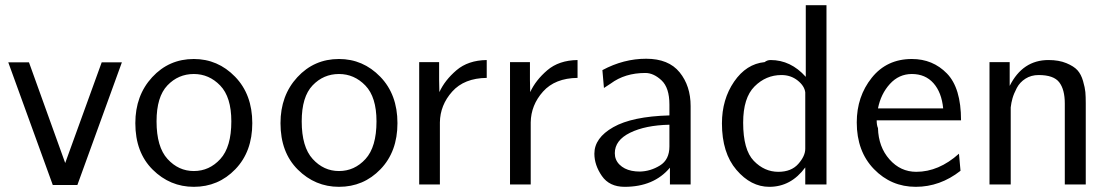

<svg xmlns="http://www.w3.org/2000/svg" viewBox="-20 -713 4295 742"><path d="M12 -472H92L232 -83L373 -472H451L279 2H184Z M503 -237Q503 -344 568 -414.5Q633 -485 729 -485Q822 -485 888.5 -416.5Q955 -348 955 -237Q955 -127 889.5 -59Q824 9 729 9Q637 9 570 -57.5Q503 -124 503 -237ZM585 -244Q585 -145 627.5 -98.5Q670 -52 729 -52Q789 -52 831.5 -98.5Q874 -145 874 -244Q874 -338 831 -382.5Q788 -427 729 -427Q669 -427 627 -383Q585 -339 585 -244Z M1064 -237Q1064 -344 1129 -414.5Q1194 -485 1290 -485Q1383 -485 1449.5 -416.5Q1516 -348 1516 -237Q1516 -127 1450.5 -59Q1385 9 1290 9Q1198 9 1131 -57.5Q1064 -124 1064 -237ZM1146 -244Q1146 -145 1188.5 -98.5Q1231 -52 1290 -52Q1350 -52 1392.5 -98.5Q1435 -145 1435 -244Q1435 -338 1392 -382.5Q1349 -427 1290 -427Q1230 -427 1188 -383Q1146 -339 1146 -244Z M1600 0V-473H1677V-404Q1677 -396 1677.5 -380.5Q1678 -365 1678 -357Q1699 -403 1744 -441.5Q1789 -480 1861 -481V-412Q1774 -411 1727.5 -359Q1681 -307 1680 -240V0Z M1951 0V-473H2028V-404Q2028 -396 2028.5 -380.5Q2029 -365 2029 -357Q2050 -403 2095 -441.5Q2140 -480 2212 -481V-412Q2125 -411 2078.5 -359Q2032 -307 2031 -240V0Z M2277 -119Q2277 -180 2350 -221.5Q2423 -263 2567 -267V-309Q2567 -374 2536.5 -402.5Q2506 -431 2474 -431Q2395 -431 2340 -390L2314 -373L2308 -442Q2390 -486 2477 -486Q2564 -486 2606.5 -433.5Q2649 -381 2649 -303V0H2569V-65Q2507 9 2394 9Q2335 9 2306 -33Q2277 -75 2277 -119ZM2356 -121Q2356 -95 2374 -77Q2392 -59 2421 -53Q2436 -50 2453 -50Q2494 -51 2530.5 -73.5Q2567 -96 2567 -147V-231Q2474 -229 2415 -200Q2356 -171 2356 -121Z M2770 -236Q2770 -329 2817 -397.5Q2864 -466 2935 -473Q2945 -481 2958 -481Q3036 -481 3094 -416V-693H3174V0H3092V-37V-66Q3037 9 2953 9Q2882 9 2826 -56.5Q2770 -122 2770 -236ZM2852 -239Q2852 -134 2893 -91.5Q2934 -49 2988 -49Q3038 -49 3065 -79.5Q3092 -110 3092 -138V-356Q3089 -381 3062.5 -402Q3036 -423 3000 -423Q2940 -423 2896 -379Q2852 -335 2852 -239Z M3291 -240Q3291 -340 3349 -412.5Q3407 -485 3504 -485Q3585 -485 3639.5 -429Q3694 -373 3694 -248H3368Q3368 -229 3373 -218Q3375 -145 3417.5 -97Q3460 -49 3521 -49Q3608 -49 3686 -119L3692 -53Q3613 9 3519 9Q3424 9 3357.5 -59.5Q3291 -128 3291 -240ZM3373 -294H3625Q3619 -356 3587.5 -391.5Q3556 -427 3504 -427Q3454 -427 3419 -388.5Q3384 -350 3373 -294Z M3804 0V-473H3882V-381Q3932 -481 4032 -481Q4072 -481 4101 -469Q4130 -457 4144 -441.5Q4158 -426 4165.5 -400Q4173 -374 4174.5 -357Q4176 -340 4176 -314V-312V0H4095V-313Q4095 -367 4073.5 -395Q4052 -423 3994 -423Q3965 -423 3943 -409Q3921 -395 3909.5 -373Q3898 -351 3893 -333.5Q3888 -316 3886 -298V-267V0Z"/></svg>

Font: Coval
Style: Light
Weight: 300
Foundry: Context Ltd
Version: Version 001.000